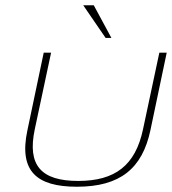

<svg xmlns="http://www.w3.org/2000/svg" viewBox="-20 -700 653 729"><path d="M84 -205C51 -50 119 9 272 9C436 9 520 -60 551 -205L613 -500H585L523 -209C494 -72 417 -13 277 -13C136 -13 83 -72 112 -209L174 -500H146ZM296 -680 381 -556H403L336 -680Z"/></svg>

Font: LT Wave Thin
Style: Italic
Weight: 100
Designer: Daniel Lyons
Version: Version 2.5 (Glyphs App)